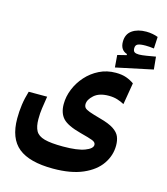

<svg xmlns="http://www.w3.org/2000/svg" viewBox="-121 -750 891 1022"><g transform="rotate(15 324.5 -239.5)"><path d="M266.1 176.8Q136.7 176.8 75.2 127.2Q13.7 77.6 13.7 -32.7Q13.7 -70.3 18.8 -107.7Q23.9 -145 36.1 -185.1H137.7Q131.3 -143.6 127.4 -117.4Q123.5 -91.3 123.5 -58.1Q123.5 -17.1 136.5 6.3Q149.4 29.8 185.1 39.6Q220.7 49.3 287.6 49.3Q366.2 49.3 406.7 33.9Q447.3 18.6 447.3 -2.4Q447.3 -16.6 428 -24.2Q408.7 -31.7 359.4 -44.4Q285.2 -64 259 -92.3Q232.9 -120.6 232.9 -170.4Q232.9 -211.9 249.5 -252.9Q266.1 -293.9 296.4 -327.9Q326.7 -361.8 367.9 -382.3Q409.2 -402.8 458.5 -402.8Q492.2 -402.8 516.4 -394.3Q540.5 -385.7 560.1 -371.6L540 -252Q522.9 -261.7 501.7 -268.3Q480.5 -274.9 454.1 -274.9Q401.4 -274.9 373.3 -249.8Q345.2 -224.6 345.2 -199.7Q345.2 -187.5 351.8 -179.9Q358.4 -172.4 378.4 -165Q398.4 -157.7 439 -146.5Q490.2 -132.8 516.1 -115.7Q542 -98.6 550.8 -77.4Q559.6 -56.2 559.6 -28.8Q559.6 26.4 527.3 73.2Q495.1 120.1 429.9 148.4Q364.7 176.8 266.1 176.8ZM445.8 -428.7 440.4 -496.1 489.3 -508.3V-514.2Q451.2 -526.4 451.2 -572.3Q451.2 -614.3 481.2 -635.3Q511.2 -656.2 558.6 -656.2Q577.1 -656.2 594.2 -652.8Q611.3 -649.4 623.5 -644.5L620.1 -580.1Q593.8 -583.5 574.2 -583.5Q544.4 -583.5 531.5 -577.6Q518.6 -571.8 518.6 -554.7Q518.6 -539.1 526.6 -533.7Q534.7 -528.3 551.3 -528.3Q566.4 -528.3 593.3 -532.7Q620.1 -537.1 642.1 -541L648.9 -471.7Z"/></g></svg>

Font: CaskaydiaCove NFP SemiBold
Style: Regular
Weight: 600
Designer: Aaron Bell
Foundry: Saja Typeworks
Version: Version 2111.001; VTT 6.35;Nerd Fonts 3.1.1